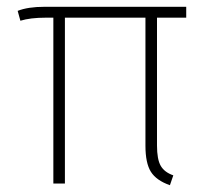

<svg xmlns="http://www.w3.org/2000/svg" viewBox="-20 -540 620 565"><path d="M442 -488V-112Q442 -71 453 -52Q464 -33 490 -24L480 5Q440 -9 424 -34.5Q408 -60 408 -111V-488H171V0H137V-488H115Q69 -488 40 -479L32 -508Q62 -520 111 -520H528V-488Z"/></svg>

Font: FiraSans
Style: Regular
Weight: 200
Designer: Carrois Corporate & Edenspiekermann AG
Foundry: Carrois Corporate GbR & Edenspiekermann AG
Version: Version 3.106;PS 003.106;hotconv 1.0.70;makeotf.lib2.5.58329